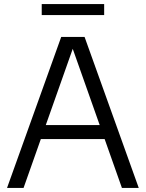

<svg xmlns="http://www.w3.org/2000/svg" viewBox="-20 -921 714 941"><path d="M14.5 0 280 -740H394.5L660 0H577.5L329.5 -701.5H343.5L95.5 0ZM153.5 -239.5 172.5 -308H501.5L520.5 -239.5ZM184.5 -847V-901H490.5V-847Z"/></svg>

Font: Encode Sans SC Condensed Thin
Style: Regular
Weight: 400
Version: Version 3.002